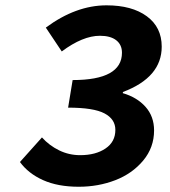

<svg xmlns="http://www.w3.org/2000/svg" viewBox="-20 -692 640 724"><path d="M276.9 12.2Q198.2 12.2 142.6 -12.7Q86.9 -37.6 55.2 -81.1L138.2 -173.8Q166 -143.1 203.1 -125Q240.2 -106.9 282.2 -106.9Q340.8 -106.9 377.9 -132.1Q415 -157.2 415 -202.1Q415 -242.7 374 -264.4Q333 -286.1 236.8 -286.1L253.9 -390.1Q439.9 -390.1 439.9 -493.2Q439.9 -523.4 418.2 -540.3Q396.5 -557.1 356.9 -557.1Q292 -557.1 212.9 -498L152.8 -587.9Q266.1 -671.9 381.8 -671.9Q477.5 -671.9 533.7 -630.6Q589.8 -589.4 589.8 -516.1Q589.8 -400.4 443.8 -345.2L442.9 -340.8Q496.6 -325.2 528.8 -289.1Q561 -252.9 561 -200.2Q561 -135.7 519.8 -86.4Q478.5 -37.1 414.6 -12.5Q350.6 12.2 276.9 12.2Z"/></svg>

Font: Office Code Pro Bold Italic
Style: Regular
Weight: 700
Italic angle: -9°
Designer: Nathan Rutzky & Paul D. Hunt
Foundry: Adobe Systems Incorporated
Version: Version 1.004;PS 001.004;hotconv 1.0.70;makeotf.lib2.5.58329